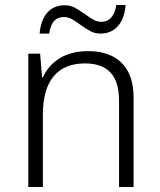

<svg xmlns="http://www.w3.org/2000/svg" viewBox="-20 -746 640 766"><path d="M93 -532H140L148 -437H151Q172 -485 218 -513.5Q264 -542 333 -542Q418 -542 465.5 -495Q513 -448 513 -356V0H455V-344Q455 -420 421 -456.5Q387 -493 319 -493Q236 -493 193.5 -441Q151 -389 151 -289V0H93ZM238 -725Q259 -725 277 -716Q295 -707 320 -689Q342 -673 355.5 -666Q369 -659 384 -659Q433 -659 444 -726H481Q477 -672 450.5 -642Q424 -612 381 -612Q359 -612 342 -621Q325 -630 301 -647Q279 -663 265 -670.5Q251 -678 235 -678Q211 -678 196.5 -663Q182 -648 176 -612H138Q143 -667 169 -696Q195 -725 238 -725Z"/></svg>

Font: Noto Sans Mono UI Light
Style: Regular
Weight: 300
Monospace: yes
Designer: Monotype Design team
Foundry: Monotype Imaging Inc.
Version: Version 1.000